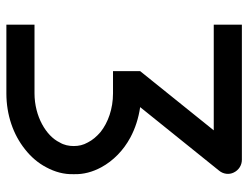

<svg xmlns="http://www.w3.org/2000/svg" viewBox="-106 -644 760 587"><g transform="rotate(90 273.5 -350.0)"><path d="M491 -280C471 -317 439 -348 400 -369C372 -384 341 -394 307 -399L501 -640C512 -653 514 -671 507 -685C500 -700 485 -710 468 -710H55V-624H378L197 -399V-316H265C312 -316 354 -301 383 -278C397 -266 408 -253 415 -239C423 -225 426 -211 426 -196C426 -181 423 -166 415 -153C405 -132 385 -113 359 -99C333 -85 300 -76 265 -76H55V10H265C331 10 391 -11 436 -47C459 -65 478 -87 491 -112C505 -138 513 -166 512 -196C513 -226 505 -254 491 -280Z"/></g></svg>

Font: Radis Sans
Style: Regular
Weight: 400
Designer: Gaël Goy
Foundry: Gaël Goy
Version: 1.0